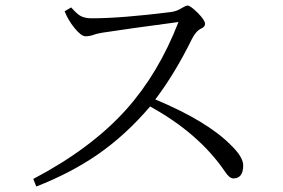

<svg xmlns="http://www.w3.org/2000/svg" viewBox="-20 -723 1040 705"><path d="M550.3 -357.9Q741.7 -277.8 828.1 -189.9Q873 -146.5 873 -115.7Q873 -67.9 836.9 -67.9Q822.3 -67.9 806.2 -92.8Q710.4 -233.4 531.2 -332Q440.9 -226.1 337.4 -154.8Q240.2 -87.9 113.3 -38.1L102.1 -65.9Q314.9 -177.7 443.4 -320.8Q562.5 -454.1 635.3 -642.1Q451.2 -617.7 356 -603Q331.1 -598.6 322.3 -594.7Q308.6 -589.8 293.9 -589.8Q277.8 -589.8 252.4 -621.6Q230 -649.4 217.3 -681.6L241.2 -695.8Q263.2 -670.9 276.4 -664.1Q292 -655.8 316.9 -655.8Q424.3 -655.8 606.9 -678.7Q629.9 -681.6 647.9 -693.8Q663.1 -702.6 668.9 -702.6Q678.7 -702.6 706.1 -675.8Q732.9 -648.4 732.9 -635.7Q732.9 -624.5 719.7 -618.7Q699.2 -609.4 684.1 -578.6Q622.6 -453.6 550.3 -357.9Z"/></svg>

Font: I.MingCP
Style: Regular
Weight: 400
Designer: I.Font Project
Version: Version 8.000; Sep 06, 2022